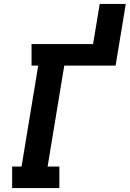

<svg xmlns="http://www.w3.org/2000/svg" viewBox="-20 -960 662 980"><path d="M42 0V-110H90L175 -625H141V-735H455L489 -940H622L570 -625H308L223 -110H283V0Z"/></svg>

Font: Iosevka Curly Slab XBdExObl
Style: Regular
Weight: 800
Width: 7
Italic angle: -9°
Monospace: yes
Designer: Belleve Invis
Foundry: Belleve Invis
Version: Version 11.1.0; ttfautohint (v1.8.3)